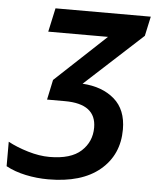

<svg xmlns="http://www.w3.org/2000/svg" viewBox="-52 -759 660 813"><g transform="rotate(5 278.0 -352.0)"><path d="M183 10Q325 10 402.5 -55Q480 -120 480 -228Q480 -312 428.5 -356.5Q377 -401 293 -406L538 -631L556 -714H151L129 -613H383L167 -411L149 -326H225Q358 -326 358 -225Q358 -165 314.5 -125Q271 -85 180 -85Q137 -85 88.5 -99.5Q40 -114 3 -134V-30Q40 -10 87 0Q134 10 183 10Z"/></g></svg>

Font: Noto Sans UI Medium
Style: Italic
Weight: 500
Italic angle: -12°
Designer: Monotype Design Team
Foundry: Monotype Imaging Inc.
Version: Version 1.901